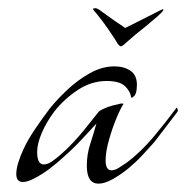

<svg xmlns="http://www.w3.org/2000/svg" viewBox="-20 -431 446 460"><path d="M206 -411Q211 -413 221.5 -405Q232 -397 255 -381L280 -364L308 -378Q340 -394 351.5 -400Q363 -406 370 -409Q372 -409 371 -406Q367 -400 356.5 -391Q346 -382 328 -367Q315 -357 305 -348.5Q295 -340 279 -326Q273 -320 269 -320Q267 -320 262 -326Q260 -330 252.5 -341.5Q245 -353 238 -363Q234 -369 226.5 -379Q219 -389 212 -397.5Q205 -406 204 -407Q201 -411 206 -411ZM216 9Q188 9 188 -34Q188 -61 196 -85.5Q204 -110 211 -135Q195 -118 180.5 -102Q166 -86 149 -70Q133 -55 116 -40.5Q99 -26 82 -15Q51 5 35 5Q19 5 19 -14Q19 -36 36 -73Q46 -95 63.5 -121Q81 -147 100 -172Q118 -194 142.5 -217Q167 -240 196 -256Q225 -272 254 -272Q277 -272 292.5 -261.5Q308 -251 308 -228Q308 -204 299 -199Q296 -196 295 -197Q294 -198 294 -198Q293 -208 285 -218.5Q277 -229 265 -233Q252 -237 236 -237Q199 -237 166.5 -215.5Q134 -194 111 -165Q92 -140 80.5 -113.5Q69 -87 69 -67Q69 -37 85 -37Q95 -37 107 -46Q119 -55 127 -62Q156 -88 181.5 -119.5Q207 -151 217 -164Q219 -166 228.5 -170.5Q238 -175 249 -178L270 -183Q276 -183 276 -182Q270 -174 259.5 -149Q249 -124 241 -95.5Q233 -67 233 -47Q233 -31 239 -26Q242 -23 247 -23Q255 -23 264 -28.5Q273 -34 283 -41Q318 -67 349.5 -105Q381 -143 403 -173Q403 -173 405 -171Q407 -166 405 -163Q392 -146 378 -127.5Q364 -109 350 -91Q335 -74 319.5 -57.5Q304 -41 287 -27Q267 -11 248.5 -1Q230 9 216 9Z"/></svg>

Font: Grey Qo
Style: Regular
Weight: 400
Designer: Robert E. Leuschke
Foundry: Robert E. Leuschke
Version: Version 2.010